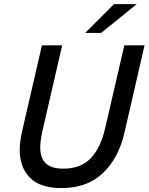

<svg xmlns="http://www.w3.org/2000/svg" viewBox="-20 -912 728 941"><path d="M76.7 -177.7Q76.7 -217.3 87.4 -264.6L185.5 -689.9H284.7L189 -274.4Q177.2 -223.6 177.2 -189Q177.2 -138.2 203.9 -111.8Q230.5 -85.4 291 -85.4Q377 -85.4 425.3 -137.2Q473.6 -189 495.1 -282.7L589.4 -689.9H688.5L589.8 -261.2Q561 -136.2 483.9 -63.2Q406.7 9.8 281.2 9.8Q177.2 9.8 127 -40.8Q76.7 -91.3 76.7 -177.7ZM397.5 -750.5 538.6 -891.6H649.9L475.6 -750.5Z"/></svg>

Font: Acari Sans Medium
Style: Italic
Weight: 500
Italic angle: -13°
Designer: Alfredo Marco Pradil and Stefan Peev
Foundry: Hanken Design Co.
Version: Version 1.045